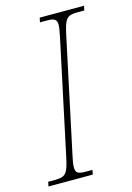

<svg xmlns="http://www.w3.org/2000/svg" viewBox="-131 -772 572 829"><g transform="rotate(-15 155.0 -357.0)"><path d="M-20 0H178L182 -20H153C120 -20 107 -25 107 -51C107 -64 110 -82 116 -108L222 -606C238 -683 247 -694 297 -694H326L330 -714H132L128 -694H157C190 -694 203 -689 203 -663C203 -650 199 -632 194 -606L88 -108C72 -31 63 -20 13 -20H-16Z"/></g></svg>

Font: Noto Serif Condensed Thin
Style: Italic
Weight: 100
Width: 3
Italic angle: -12°
Designer: Monotype Design Team
Foundry: Monotype Imaging Inc.
Version: Version 2.013